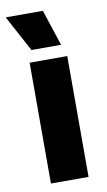

<svg xmlns="http://www.w3.org/2000/svg" viewBox="-92 -728 428 769"><g transform="rotate(-10 122.0 -343.5)"><path d="M51.3 0V-491.4H204.3V0ZM139.6 -686.8 187.4 -541.6V-540.2H67.2L-10.6 -685.1V-686.8Z"/></g></svg>

Font: Anek Odia Medium
Style: Regular
Weight: 500
Designer: Yesha Goshar & Mahesh Sahu (Odia), Yesha Goshar (Latin)
Foundry: Ek Type
Version: Version 1.003